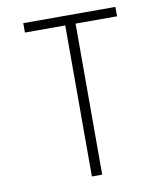

<svg xmlns="http://www.w3.org/2000/svg" viewBox="-80 -763 675 825"><g transform="rotate(-10 257.5 -350.0)"><path d="M78 -700V-659H254V0H299V-659H480V-700Z"/></g></svg>

Font: Advent Pro
Style: Light
Weight: 300
Designer: Andreas Kalpakidis
Foundry: Andreas Kalpakidis
Version: Version 2.002 2007